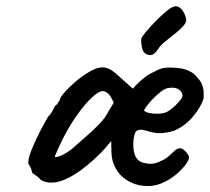

<svg xmlns="http://www.w3.org/2000/svg" viewBox="-20 -613 686 628"><path d="M113 -25Q106 -34 94.5 -41Q83 -48 84 -52Q84 -56 81.5 -62Q79 -68 74 -75Q70 -81 76 -102Q82 -123 97.5 -156Q113 -189 137 -231Q147 -240 154.5 -256Q162 -272 168 -272Q168 -275 170 -278Q172 -281 174 -282L175 -285Q177 -294 186.5 -305.5Q196 -317 209 -329.5Q222 -342 235.5 -353Q249 -364 259 -370Q282 -385 296.5 -389.5Q311 -394 323 -392Q335 -390 348 -381Q353 -378 364 -368Q375 -358 388 -346.5Q401 -335 411 -326L443 -298L426 -245Q423 -222 415 -203.5Q407 -185 395 -160L365 -98L355 -120Q352 -125 348 -135.5Q344 -146 343 -151Q339 -146 328 -133Q317 -120 311 -114Q262 -66 225 -43Q188 -20 160 -16.5Q132 -13 113 -25ZM159 -101Q161 -97 176 -102.5Q191 -108 213 -124Q234 -143 258 -163.5Q282 -184 303.5 -206Q325 -228 336 -251L352 -277Q342 -300 333 -307.5Q324 -315 316 -315Q303 -315 280.5 -294Q258 -273 233 -238Q208 -203 186 -160Q176 -140 167.5 -120.5Q159 -101 159 -101ZM526 -22Q496 -5 465 -4.5Q434 -4 408 -16.5Q382 -29 367 -49Q347 -77 345 -107.5Q343 -138 345 -178Q349 -219 371 -260Q393 -301 424 -333.5Q455 -366 484 -378Q504 -390 521.5 -391.5Q539 -393 558 -391Q583 -389 599.5 -380.5Q616 -372 623 -362Q637 -348 641.5 -335Q646 -322 646 -311.5Q646 -301 646 -291Q638 -264 611.5 -232Q585 -200 548 -185Q526 -178 504.5 -177.5Q483 -177 457 -186Q435 -192 426.5 -184.5Q418 -177 416 -147Q415 -115 424.5 -99Q434 -83 451 -80Q464 -77 476 -77.5Q488 -78 501 -84Q516 -90 523.5 -95.5Q531 -101 536.5 -106.5Q542 -112 549 -118Q554 -123 559 -125.5Q564 -128 569 -128Q576 -128 585 -119.5Q594 -111 598 -101Q600 -93 589.5 -78Q579 -63 562 -47.5Q545 -32 526 -22ZM518 -244Q527 -246 541 -257Q555 -268 566 -281Q577 -294 577 -300Q577 -312 564.5 -320.5Q552 -329 529 -325Q517 -322 504 -311.5Q491 -301 479 -288.5Q467 -276 459.5 -265.5Q452 -255 451 -252Q454 -247 466 -244Q478 -241 493.5 -241Q509 -241 518 -244ZM455 -438Q447 -444 444 -459Q441 -474 442 -486Q443 -491 455.5 -506.5Q468 -522 486 -540.5Q504 -559 521.5 -574Q539 -589 550 -592Q563 -595 574 -582.5Q585 -570 589 -550Q590 -540 580 -528.5Q570 -517 554.5 -504.5Q539 -492 523 -479.5Q507 -467 498 -454Q488 -438 478 -434Q468 -430 455 -438Z"/></svg>

Font: Caveat SemiBold
Style: Regular
Weight: 600
Designer: Pablo Impallari
Foundry: Pablo Impallari
Version: Version 2.000